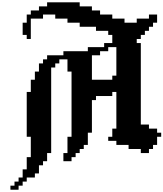

<svg xmlns="http://www.w3.org/2000/svg" viewBox="-20 -1306 1433 1683"><path d="M250 -107.1V71.4H214.3V178.6H178.6V250H142.9V285.7H107.1V321.4H71.4V357.1H142.9V321.4H178.6V285.7H214.3V250H285.7V214.3H321.4V142.9H357.1V107.1H392.9V35.7H428.6V-714.3H464.3V-750H500V-785.7H571.4V-678.6H607.1V-107.1H571.4V35.7H535.7V107.1H607.1V71.4H642.9V35.7H678.6V0H714.3V-35.7H750V-142.9H785.7V-428.6H821.4V-464.3H964.3V-500H1000V-178.6H964.3V-107.1H928.6V-71.4H1000V-35.7H1107.1V0H1214.3V35.7H1285.7V0H1321.4V-35.7H1357.1V-107.1H1392.9V-142.9H1357.1V-178.6H1285.7V-214.3H1214.3V-928.6H1178.6V-964.3H1214.3V-1000H1250V-1035.7H1285.7V-1071.4H1321.4V-1107.1H1357.1V-1178.6H1285.7V-1142.9H1178.6V-1107.1H1071.4V-1142.9H964.3V-1178.6H857.1V-1214.3H785.7V-1250H678.6V-1285.7H392.9V-1250H321.4V-1214.3H250V-1178.6H214.3V-1107.1H178.6V-1000H214.3V-964.3H250V-1142.9H357.1V-1178.6H464.3V-1142.9H571.4V-1107.1H678.6V-1071.4H821.4V-1035.7H928.6V-1000H964.3V-928.6H892.9V-892.9H750V-857.1H535.7V-821.4H392.9V-785.7H357.1V-750H321.4V-678.6H285.7V-607.1H250V-500H214.3V-107.1ZM964.3 -607.1H785.7V-821.4H857.1V-857.1H928.6V-892.9H1000V-642.9H964.3Z"/></svg>

Font: Gossip High Pixel
Style: Regular
Weight: 500
Width: 7
Designer: Deborah Khodanovich
Version: Version 1.001;Glyphs 3.3.1 (3343)